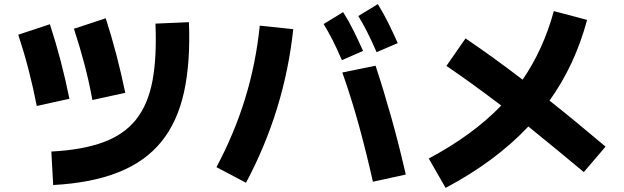

<svg xmlns="http://www.w3.org/2000/svg" viewBox="-20 -854 3040 935"><path d="M430 -367Q414 -455 391 -542Q368 -629 340 -714L495 -765Q552 -587 590 -402ZM239 47 230 -116Q382 -124 483.5 -161.5Q585 -199 643 -272.5Q701 -346 722.5 -460.5Q744 -575 737 -739L900 -746Q908 -550 876 -405Q844 -260 765.5 -163.5Q687 -67 556.5 -15Q426 37 239 47ZM159 -338Q142 -426 119.5 -513Q97 -600 69 -685L223 -736Q281 -558 318 -373Z M1814 -600Q1789 -657 1768 -698.5Q1747 -740 1725 -776L1820 -834Q1849 -787 1872.5 -739Q1896 -691 1917 -644ZM1645 -561Q1620 -619 1599 -660Q1578 -701 1556 -737L1651 -795Q1680 -749 1703.5 -701Q1727 -653 1748 -606ZM1178 36 1034 -40Q1121 -203 1173.5 -373.5Q1226 -544 1245 -729L1408 -712Q1366 -317 1178 36ZM1809 -534Q1850 -409 1887 -277Q1924 -145 1956 -4L1796 31Q1764 -112 1727.5 -244.5Q1691 -377 1647 -501Z M2150 61 2068 -82Q2282 -196 2421 -340Q2355 -390 2288.5 -438.5Q2222 -487 2154 -533L2247 -667Q2318 -619 2387.5 -568.5Q2457 -518 2525 -466Q2626 -613 2677 -800L2839 -757Q2780 -537 2656 -364Q2726 -309 2794 -252.5Q2862 -196 2929 -140L2823 -16Q2756 -72 2688.5 -127.5Q2621 -183 2553 -238Q2393 -68 2150 61Z"/></svg>

Font: Murecho ExtraBold
Style: Regular
Weight: 800
Designer: Neil Summerour
Foundry: Positype
Version: Version 1.010; ttfautohint (v1.8.3)